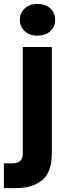

<svg xmlns="http://www.w3.org/2000/svg" viewBox="-49 -745 352 985"><path d="M143 -562Q103 -562 78 -585Q53 -608 53 -643Q53 -679 78 -702Q103 -725 143 -725Q184 -725 209 -702Q234 -679 234 -643Q234 -608 209 -585Q184 -562 143 -562ZM-29 220V93H11Q42 93 55 80.5Q68 68 68 41V-504H217V40Q217 139 167 179.5Q117 220 34 220Z"/></svg>

Font: DM Sans Black
Style: Regular
Weight: 900
Designer: Colophon Foundry, Jonny Pinhorn
Foundry: Colophon Foundry
Version: Version 4.004; ttfautohint (v1.8.4.7-5d5b)